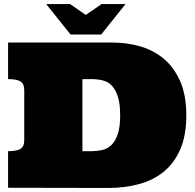

<svg xmlns="http://www.w3.org/2000/svg" viewBox="-20 -930 968 951"><path d="M434.1 -181.2Q460.9 -181.2 486.6 -187Q512.2 -192.9 531.5 -211.4Q550.8 -230 563 -264.9Q575.2 -299.8 575.2 -358.9Q575.2 -417 563.5 -452.4Q551.8 -487.8 533 -506.8Q514.2 -525.9 488 -532Q461.9 -538.1 434.1 -538.1H388.2V-181.2ZM20 0V-181.2Q63 -181.2 81.5 -192.6Q100.1 -204.1 100.1 -235.8V-482.9Q100.1 -515.1 81.5 -526.6Q63 -538.1 20 -538.1V-719.2H538.1Q607.9 -719.2 673.3 -700.7Q738.8 -682.1 789.8 -640.1Q840.8 -598.1 871.8 -529.1Q902.8 -460 902.8 -358.9Q902.8 -257.8 872.3 -189Q841.8 -120.1 789.3 -78.1Q736.8 -36.1 666.5 -17.6Q596.2 1 517.1 1ZM209 -909.7H327.6L404.8 -856L482.9 -909.7H601.6L481 -758.8H329.6Z"/></svg>

Font: Ultra
Style: Regular
Weight: 400
Designer: Astigmatic (AOETI)
Foundry: Astigmatic (AOETI)
Version: Version 1.000